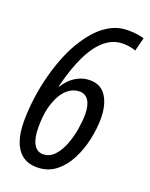

<svg xmlns="http://www.w3.org/2000/svg" viewBox="-139 -798 688 881"><g transform="rotate(20 205.0 -357.0)"><path d="M151.9 9.8Q107.9 9.8 79.6 -12.2Q51.3 -34.2 37.8 -74.2Q24.4 -114.3 24.4 -168Q24.4 -224.1 32.2 -282.7Q40 -341.3 55.2 -398.2Q70.3 -455.1 91.3 -505.6Q112.3 -556.2 138.7 -595.7Q159.2 -627.9 187.3 -657.5Q215.3 -687 251.5 -705.6Q287.6 -724.1 331.5 -724.1Q357.4 -724.1 376.2 -721.4Q395 -718.8 410.2 -713.9L393.1 -647.9Q379.9 -653.3 364 -656Q348.1 -658.7 331.1 -658.7Q283.7 -658.7 244.4 -626.7Q205.1 -594.7 174.1 -531.5Q143.1 -468.3 119.6 -373.5H122.6Q137.2 -397 156.2 -413.8Q175.3 -430.7 198 -439.9Q220.7 -449.2 246.1 -449.2Q299.8 -449.2 325.9 -407.7Q352.1 -366.2 352.1 -300.8Q352.1 -252.4 340.6 -198.5Q329.1 -144.5 304.9 -97.2Q280.8 -49.8 242.7 -20Q204.6 9.8 151.9 9.8ZM156.7 -56.2Q189.5 -56.2 212.6 -81.1Q235.8 -106 250.2 -143.8Q264.6 -181.6 271.2 -221.9Q277.8 -262.2 277.8 -293.5Q277.8 -336.9 262.5 -360.6Q247.1 -384.3 219.7 -384.3Q194.8 -384.3 175 -372.3Q155.3 -360.4 140.6 -340.3Q126 -320.3 117.2 -295.4Q110.4 -280.3 105.5 -259.5Q100.6 -238.8 98.4 -214.6Q96.2 -190.4 96.2 -164.6Q96.2 -138.2 100.3 -117.9Q104.5 -97.7 112.3 -84Q120.1 -70.3 131.3 -63.2Q142.6 -56.2 156.7 -56.2Z"/></g></svg>

Font: Open Sans Condensed
Style: Italic
Weight: 400
Width: 3
Italic angle: -12°
Designer: Monotype Design Team
Foundry: Monotype Imaging Inc.
Version: Version 3.000